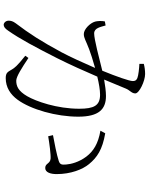

<svg xmlns="http://www.w3.org/2000/svg" viewBox="97 -888 806 1040"><g transform="rotate(90 500.0 -368.0)"><path d="M688 -509C758 -497 799 -471 828 -433C859 -392 869 -349 871 -324C873 -299 872 -290 851 -283C822 -273 746 -258 712 -252L718 -226C752 -232 819 -241 840 -239C868 -236 864 -210 890 -210C914 -210 923 -239 923 -272C923 -348 898 -412 869 -447C833 -491 790 -520 702 -535ZM326 -720C349 -719 388 -715 403 -709C417 -703 419 -695 419 -684C419 -666 395 -597 363 -519C294 -502 193 -475 161 -475C131 -475 126 -511 118 -537L96 -533C92 -515 94 -491 97 -480C105 -452 139 -419 164 -419C187 -419 199 -430 247 -448C267 -456 306 -468 348 -480C320 -415 289 -347 263 -298C203 -187 163 -125 106 -50C95 -35 92 -24 92 -12C92 5 105 15 114 15C124 15 134 9 146 -9C191 -73 236 -158 295 -274C331 -346 366 -424 395 -492C432 -501 467 -507 493 -507C552 -507 569 -474 569 -394C569 -274 529 -160 501 -112C473 -64 447 -53 417 -53C395 -53 348 -83 294 -119L282 -102C340 -56 348 -43 356 -30C369 -9 372 4 403 4C454 4 492 -22 520 -60C573 -132 612 -270 612 -389C612 -500 572 -539 500 -539C475 -539 439 -534 411 -529L460 -647C469 -669 486 -678 486 -698C486 -719 419 -751 381 -751C360 -751 341 -748 326 -744Z"/></g></svg>

Font: Noto Serif TC ExtraLight
Style: Regular
Weight: 200
Designer: Ryoko NISHIZUKA 西塚涼子 (kana & ideographs); Frank Grießhammer (Latin, Greek & Cyrillic); Wenlong ZHANG 张文龙 (bopomofo); San
Foundry: Adobe
Version: Version 2.001;hotconv 1.1.0;makeotfexe 2.6.0